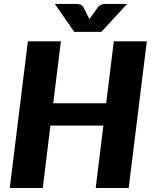

<svg xmlns="http://www.w3.org/2000/svg" viewBox="-20 -934 764 954"><path d="M28.5 0ZM619.5 0H455.5L493.5 -310H230.5L192.5 0H28.5L118.5 -728.5H282.5L244.5 -421H507.5L545.5 -728.5H709.5ZM252.5 -914.5H355.5Q364 -914.5 375.5 -912.2Q387 -910 395 -897L417.5 -852.5L424 -839.5L434 -852.5L465 -896.5Q470 -903 476 -906.8Q482 -910.5 487.8 -912.2Q493.5 -914 499 -914.2Q504.5 -914.5 508.5 -914.5H611.5L483.5 -775.5H349Z"/></svg>

Font: Lato Black
Style: Italic
Weight: 900
Italic angle: -7°
Designer: Lukasz Dziedzic
Foundry: tyPoland Lukasz Dziedzic
Version: Version 2.007; 2014-02-27